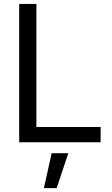

<svg xmlns="http://www.w3.org/2000/svg" viewBox="-20 -727 573 981"><path d="M78.1 -707H166V-78.1H494.1V0H78.1ZM244.1 55.7H329.1L269.5 234.4H204.1Z"/></svg>

Font: Pretendard Std Variable
Style: Regular
Weight: 400
Designer: Base glyphs from Inter by Rasmus Andersson; Hangeul glyphs from Noto Sans CJK(Source Han Sans) by Jang Soo-young and Kan
Foundry: Kil Hyung-jin
Version: Version 1.309;Glyphs 3.2 (3225)